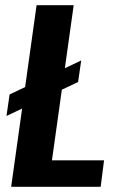

<svg xmlns="http://www.w3.org/2000/svg" viewBox="-20 -720 452 740"><path d="M148 -102H381L368 0H23L121 -700H264L169 -22ZM293 -487 281 -404 5 -273 17 -356Z"/></svg>

Font: Pathway Extreme Condensed
Style: Bold Italic
Weight: 700
Width: 3
Italic angle: -8°
Version: Version 1.001;gftools[0.9.26]